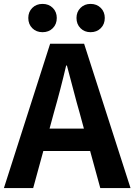

<svg xmlns="http://www.w3.org/2000/svg" viewBox="-28 -964 689 984"><path d="M436 -799Q405 -799 384.5 -819.5Q364 -840 364 -872Q364 -903 384.5 -923.5Q405 -944 436 -944Q468 -944 488.5 -923.5Q509 -903 509 -872Q509 -840 488.5 -819.5Q468 -799 436 -799ZM117 -872Q117 -903 137.5 -923.5Q158 -944 190 -944Q222 -944 242.5 -923.5Q263 -903 263 -872Q263 -840 242.5 -819.5Q222 -799 190 -799Q158 -799 137.5 -819.5Q117 -840 117 -872ZM226 -305H402L380 -386Q367 -430 344.5 -516.5Q322 -603 315 -628H311Q283 -508 248 -386ZM486 0 434 -190H194L142 0H-8L229 -740H403L641 0Z"/></svg>

Font: NotoSansHansBold
Style: Bold
Weight: 700
Designer: Ryoko NISHIZUKA  (kana & ideographs); Paul D. Hunt (Latin, Greek & Cyrillic); Wenlong ZHANG  (bopomofo); Sandoll Communi
Foundry: Adobe Systems Incorporated
Version: Version 1.00;December 8, 2021;FontCreator 13.0.0.2675 64-bit